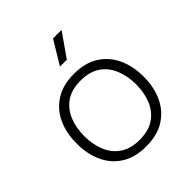

<svg xmlns="http://www.w3.org/2000/svg" viewBox="-206 -875 1013 1013"><g transform="rotate(-45 301.0 -368.5)"><path d="M300 7Q218 7 162.5 -28Q107 -63 79 -124Q51 -185 51 -263Q51 -342 79 -402.5Q107 -463 162.5 -498.5Q218 -534 301 -534Q383 -534 438.5 -499Q494 -464 522.5 -403Q551 -342 551 -263Q551 -185 522.5 -124Q494 -63 438.5 -28Q383 7 300 7ZM300 -42Q368 -42 410.5 -71.5Q453 -101 473.5 -151Q494 -201 494 -263Q494 -324 473.5 -374.5Q453 -425 410.5 -454.5Q368 -484 300 -484Q233 -484 190.5 -454.5Q148 -425 127.5 -374.5Q107 -324 107 -263Q107 -201 127.5 -151Q148 -101 190.5 -71.5Q233 -42 300 -42ZM276 -613 355 -744H419L327 -613Z"/></g></svg>

Font: Onest ExtraLight
Style: Regular
Weight: 250
Designer: Dmitri Voloshin, Andrey Kudryavtsev
Foundry: Dmitri Voloshin, Andrey Kudryavtsev
Version: Version 1.000;gftools[0.9.33]